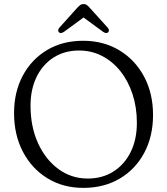

<svg xmlns="http://www.w3.org/2000/svg" viewBox="-20 -918 832 956"><path d="M393.5 -715Q496 -715 574.8 -667.2Q653.5 -619.5 697.8 -536Q742 -452.5 742 -345.5Q742 -239 698.2 -157Q654.5 -75 576.2 -28.8Q498 17.5 395 17.5Q293.5 17.5 215.8 -30.5Q138 -78.5 94 -162.5Q50 -246.5 50 -355Q50 -459.5 93.2 -540.8Q136.5 -622 213.8 -668.5Q291 -715 393.5 -715ZM661.5 -306.5Q661.5 -383.5 640 -449Q618.5 -514.5 579.8 -563.2Q541 -612 488.5 -639.2Q436 -666.5 373.5 -666.5Q301.5 -666.5 247 -631.8Q192.5 -597 162.2 -535Q132 -473 132 -392Q132 -287.5 169.2 -205.5Q206.5 -123.5 271 -76.2Q335.5 -29 417 -29Q489.5 -29 544.5 -63.8Q599.5 -98.5 630.5 -160.8Q661.5 -223 661.5 -306.5ZM298.5 -759.5Q283.5 -749.5 274 -756.5Q270 -760 269.8 -766.5Q269.5 -773 275.5 -780L364 -878.5Q372.5 -887.5 379.5 -892.8Q386.5 -898 396.5 -898Q406 -898 412.8 -892.8Q419.5 -887.5 427.5 -878.5L516.5 -780Q522.5 -773 522.2 -766.5Q522 -760 518 -756.5Q508.5 -749.5 493.5 -759.5L396 -831Z"/></svg>

Font: Fraunces 9pt SuperSoft Light
Style: Regular
Weight: 300
Version: Version 1.000;[b76b70a41]